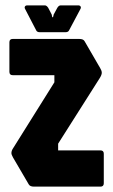

<svg xmlns="http://www.w3.org/2000/svg" viewBox="-20 -695 422 715"><path d="M107 0Q99.5 0 94.5 -2Q89.5 -4 87 -8.5L28.5 -108.5Q22.5 -119 22.5 -125Q22.5 -133.5 28.5 -142.5L182.5 -388.5V-415H27.5Q15 -415 15 -427.5V-537.5Q15 -550 27.5 -550H275Q282.5 -550 287.5 -548Q292.5 -546 295 -541.5L353 -441.5Q355.5 -437.5 357.2 -433Q359 -428.5 359 -424Q359 -416 351 -403.5L196.5 -160V-135H354Q366.5 -135 366.5 -122.5V-12.5Q366.5 0 354 0ZM128.5 -575Q117.5 -575 114.5 -582.5L73.5 -661.5Q70.5 -667 73 -671Q75.5 -675 82 -675H147Q153.5 -675 159.5 -666L172.5 -641L174.5 -631H177.5L180 -641L193.5 -666Q199 -675 206 -675H271Q277.5 -675 280 -671Q282.5 -667 279.5 -661.5L237.5 -582.5Q234.5 -575 223.5 -575Z"/></svg>

Font: Jaro 24pt
Style: Regular
Weight: 400
Designer: Agyei Archer, Celine Hurka, Mirko Velimirović
Version: Version 1.000